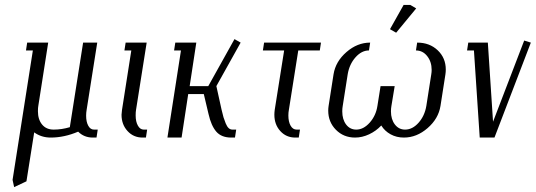

<svg xmlns="http://www.w3.org/2000/svg" viewBox="-20 -556 2165 776"><path d="M30.8 170.9 112.8 -352.1H85L89.8 -383.8H174.8L134.8 -127.9Q133.3 -120.6 133.3 -106.4Q133.3 -73.2 150.1 -52.7Q167 -32.2 196.8 -32.2Q229.5 -32.2 262.2 -42L315.9 -383.8H373L330.1 -111.8Q328.1 -100.6 328.1 -88.4Q328.1 -63.5 336.7 -47.9Q345.2 -32.2 359.9 -32.2H375L370.1 0H355Q319.8 0 295.9 -23.9Q239.7 0 185.1 0Q147 0 118.2 -21L86.9 176.8L37.1 200.2Z M471.2 -92.3Q471.2 -98.1 473.1 -111.8L510.7 -352.1H482.9L487.8 -383.8H572.8L529.8 -111.8Q528.3 -104 528.3 -89.4Q528.3 -64 537.4 -48.1Q546.4 -32.2 561 -32.2H574.7L569.8 0H556.2Q519.5 0 495.4 -26.4Q471.2 -52.7 471.2 -92.3Z M656.7 0 711.4 -352.1H683.6L688.5 -383.8H773.4L746.6 -208H821.8L927.7 -397.9L952.6 -383.8L854.5 -208L875.5 -112.8Q879.9 -93.3 883.3 -82Q886.7 -70.8 892.1 -57.6Q897.5 -44.4 904.1 -38.3Q910.6 -32.2 919.4 -32.2H934.6L929.7 0H914.6Q875 0 854.2 -23.9Q833.5 -47.9 822.8 -95.2L803.7 -175.8H740.7L713.9 0Z M1042.5 -352.1 1047.4 -383.8H1277.3L1272.5 -352.1H1185.5L1147.5 -111.8Q1145.5 -101.6 1145.5 -89.4Q1145.5 -64 1154.5 -48.1Q1163.6 -32.2 1178.7 -32.2H1192.4L1187.5 0H1173.3Q1136.7 0 1112.8 -26.4Q1088.9 -52.7 1088.9 -92.3Q1088.9 -101.6 1090.3 -111.8L1128.4 -352.1Z M1306.6 -108.9Q1306.6 -118.2 1308.1 -127.9L1328.1 -255.9Q1336.4 -307.6 1380.4 -345.7Q1424.3 -383.8 1476.1 -383.8L1471.2 -352.1Q1441.4 -352.1 1416.7 -324.2Q1392.1 -296.4 1385.3 -255.9L1365.2 -127.9Q1363.3 -117.7 1363.3 -106Q1363.3 -73.2 1378.9 -52.7Q1394.5 -32.2 1419.9 -32.2Q1449.2 -32.2 1474.4 -60.5Q1499.5 -88.9 1505.4 -127.9L1518.1 -208H1575.2L1562 -127.9Q1560.1 -117.7 1560.1 -106Q1560.1 -73.7 1575.9 -53Q1591.8 -32.2 1617.2 -32.2Q1647 -32.2 1671.6 -59.8Q1696.3 -87.4 1703.1 -127.9L1723.1 -255.9Q1724.6 -264.6 1724.6 -273.4Q1724.6 -306.6 1706.5 -329.3Q1688.5 -352.1 1661.1 -352.1L1666 -383.8Q1716.3 -383.8 1749 -352.8Q1781.7 -321.8 1781.7 -274.9Q1781.7 -265.6 1780.3 -255.9L1760.3 -127.9Q1752 -76.2 1708 -38.1Q1664.1 0 1612.3 0Q1582.5 0 1558.6 -13.2Q1534.7 -26.4 1521 -48.8Q1500 -26.4 1471.9 -13.2Q1443.8 0 1415 0Q1368.7 0 1337.6 -31.5Q1306.6 -63 1306.6 -108.9ZM1556.2 -438 1611.3 -536.1H1638.2L1662.1 -522L1581.1 -423.8Z M1867.7 -352.1 1872.6 -383.8H1951.7L1972.7 -64L2098.6 -392.1L2125.5 -383.8L1978.5 0H1918.9L1895.5 -352.1Z"/></svg>

Font: Gawaa
Style: Italic
Weight: 400
Designer: T. Christopher White
Version: Version 1.0